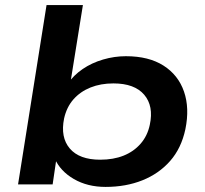

<svg xmlns="http://www.w3.org/2000/svg" viewBox="-20 -725 808 755"><path d="M395 10Q324 10 270.5 -21Q217 -52 195 -102H202L187 0H51L163 -705H306L256 -394H245Q269 -429 305 -453.5Q341 -478 385.5 -491Q430 -504 475 -504Q565 -504 623 -467Q681 -430 703.5 -365Q726 -300 709 -217Q693 -142 649 -92Q605 -42 540 -16Q475 10 395 10ZM374 -97Q426 -97 466 -113Q506 -129 533 -160Q560 -191 569 -234Q585 -308 547 -352.5Q509 -397 426 -397Q376 -397 336 -381Q296 -365 269 -334.5Q242 -304 232 -259Q217 -185 254.5 -141Q292 -97 374 -97Z"/></svg>

Font: Nunito Sans 10pt Expanded
Style: Bold Italic
Weight: 700
Width: 7
Italic angle: -9°
Designer: Vernon Adams
Foundry: Vernon Adams
Version: Version 3.101;gftools[0.9.27]